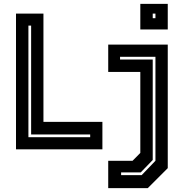

<svg xmlns="http://www.w3.org/2000/svg" viewBox="-20 -770 948 990"><path d="M62.5 0V-700H204V-141.5H508V0ZM126.5 -62.5H445V-76.5H140.5V-638H126.5ZM538 200V59H663.5L703.5 18.5V-399H538V-540H845V97L742 200ZM604.5 133H710.5L781.5 59V-477H599V-463H767.5V55L705.5 119H604.5ZM703.5 -618V-750H845V-618ZM767.5 -676H781.5V-700H767.5Z"/></svg>

Font: Tourney
Style: Bold
Weight: 700
Designer: Tyler Finck
Foundry: Etcetera Type Co
Version: Version 1.015